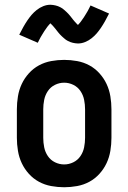

<svg xmlns="http://www.w3.org/2000/svg" viewBox="-20 -780 540 808"><path d="M250 8Q223 8 195.5 3Q168 -2 144 -15Q120 -28 101.5 -48.5Q83 -69 71.5 -93.5Q60 -118 55.5 -145.5Q51 -173 51 -200V-320Q51 -347 55.5 -374.5Q60 -402 71.5 -426.5Q83 -451 101.5 -471.5Q120 -492 144 -505Q168 -518 195.5 -523Q223 -528 250 -528Q277 -528 304.5 -523Q332 -518 356 -505Q380 -492 398.5 -471.5Q417 -451 428.5 -426.5Q440 -402 444.5 -374.5Q449 -347 449 -320V-200Q449 -173 444.5 -145.5Q440 -118 428.5 -93.5Q417 -69 398.5 -48.5Q380 -28 356 -15Q332 -2 304.5 3Q277 8 250 8ZM250 -88Q270 -88 288.5 -97Q307 -106 318.5 -123Q330 -140 334 -160Q338 -180 338 -200V-320Q338 -340 334 -360Q330 -380 318.5 -397Q307 -414 288.5 -423Q270 -432 250 -432Q230 -432 211.5 -423Q193 -414 181.5 -397Q170 -380 166 -360Q162 -340 162 -320V-200Q162 -180 166 -160Q170 -140 181.5 -123Q193 -106 211.5 -97Q230 -88 250 -88ZM308 -597Q302 -597 296.5 -598Q291 -599 286 -600Q281 -601 276 -603Q271 -605 266 -607.5Q261 -610 257.5 -612.5Q254 -615 249.5 -619Q245 -623 240.5 -627Q236 -631 232.5 -635Q229 -639 226 -642.5Q223 -646 220 -650Q217 -654 213 -659Q209 -664 205 -668.5Q201 -673 198.5 -675.5Q196 -678 192 -682Q190 -680 186.5 -676Q183 -672 181 -669.5Q179 -667 177 -664Q175 -661 172.5 -657.5Q170 -654 167.5 -650.5Q165 -647 162.5 -642.5Q160 -638 157 -633.5Q154 -629 151 -623.5Q148 -618 145 -612Q142 -606 139 -600L61 -634Q70 -652 78.5 -667Q87 -682 95.5 -694.5Q104 -707 113 -717.5Q122 -728 134.5 -738Q147 -748 162 -754Q177 -760 192 -760Q198 -760 203.5 -759Q209 -758 214 -757Q219 -756 224 -754Q229 -752 234 -749.5Q239 -747 242.5 -744.5Q246 -742 250.5 -738Q255 -734 259.5 -730Q264 -726 267.5 -722Q271 -718 274 -714.5Q277 -711 280 -707Q283 -703 287 -698Q291 -693 295 -688.5Q299 -684 301.5 -681.5Q304 -679 308 -675Q310 -677 313.5 -681Q317 -685 319 -687.5Q321 -690 323 -693Q325 -696 327.5 -699.5Q330 -703 332.5 -706.5Q335 -710 337.5 -714.5Q340 -719 343 -723.5Q346 -728 349 -733.5Q352 -739 355 -745Q358 -751 361 -757L439 -723Q430 -705 421.5 -690Q413 -675 404.5 -662.5Q396 -650 387 -639.5Q378 -629 365.5 -619Q353 -609 338 -603Q323 -597 308 -597Z"/></svg>

Font: Iosevka SS18
Style: Bold
Weight: 700
Monospace: yes
Designer: Belleve Invis
Foundry: Belleve Invis
Version: Version 25.1.1; ttfautohint (v1.8.4)